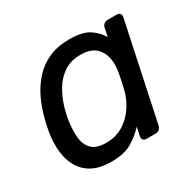

<svg xmlns="http://www.w3.org/2000/svg" viewBox="-123 -668 832 815"><g transform="rotate(-30 293.0 -260.0)"><path d="M203.4 10Q148.3 10 112.2 -9.4Q76.1 -28.8 56.8 -62.4Q37.6 -96 33.1 -139.2Q28.6 -182.4 36.1 -229.9Q38.7 -246.4 41.8 -260.2Q44.9 -273.9 49.1 -290.2Q60.8 -337.1 80.9 -379.7Q101.1 -422.4 131.7 -456.5Q162.4 -490.6 205.8 -510.3Q249.3 -530 306.8 -530Q371.1 -530 403.8 -508.7Q436.4 -487.4 453.8 -456.4L462.4 -497.1Q464.4 -507.3 471.9 -513.6Q479.4 -520 489.6 -520H535.1Q545.2 -520 550.5 -513.6Q555.8 -507.3 553.8 -497.1L453.2 -22.9Q451.2 -12.7 443.7 -6.4Q436.2 0 426.1 0H380.4Q370.2 0 364.9 -6.4Q359.6 -12.7 361.6 -22.9L370.7 -65.4Q339.9 -32.8 303.3 -11.4Q266.8 10 203.4 10ZM224.2 -70.7Q274.1 -70.7 310.5 -93.9Q346.9 -117.2 369.8 -152.5Q392.8 -187.9 401.8 -224.6Q406.2 -241.1 410.8 -263.3Q415.4 -285.5 418.4 -301.8Q425.5 -337.3 419.3 -371.1Q413 -404.8 388.5 -427.1Q363.9 -449.3 315.2 -449.3Q268 -449.3 234.5 -426.9Q200.9 -404.4 179.3 -367.9Q157.7 -331.3 145.2 -288.9Q141.2 -273.9 138 -260Q134.8 -246.1 132.8 -231.1Q126.7 -188.7 129.9 -152.1Q133 -115.6 155 -93.1Q177 -70.7 224.2 -70.7Z"/></g></svg>

Font: Rubik Light
Style: Italic
Weight: 300
Italic angle: -12°
Designer: Hubert and Fischer
Foundry: Hubert and Fischer
Version: Version 2.300;gftools[0.9.30]